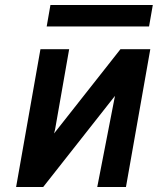

<svg xmlns="http://www.w3.org/2000/svg" viewBox="-20 -749 640 769"><path d="M142 -552H257L200.5 -230L196.5 -214.5L462.5 -552H582L484.5 0H369.5L440.5 -365L153 0H44.5ZM182 -729H592L577 -643H167Z"/></svg>

Font: JuliaMono BoldItalic
Style: Regular
Weight: 700
Italic angle: -9°
Monospace: yes
Designer: cormullion
Foundry: corm
Version: Version 0.049; ttfautohint (v1.8.4)